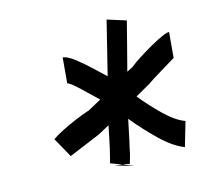

<svg xmlns="http://www.w3.org/2000/svg" viewBox="-55 -824 553 524"><g transform="rotate(-10 221.5 -561.5)"><path d="M436 -455 422 -385Q390 -394 352.5 -424.5Q315 -455 283 -488Q280 -466 278 -446.5Q276 -427 273 -409Q272 -396 270 -385.5Q268 -375 266 -366L246 -368L213 -377Q215 -386 216.5 -397Q218 -408 220 -420Q222 -434 223.5 -449Q225 -464 227 -480Q211 -469 197 -460L111 -415L75 -468Q84 -476 103 -488Q122 -500 144 -511.5Q166 -523 181 -529Q190 -535 199 -541Q208 -547 217 -553Q204 -563 187 -577Q170 -591 155.5 -601.5Q141 -612 136 -612V-684Q149 -684 170 -670.5Q191 -657 212.5 -640Q234 -623 248 -612Q254 -650 260 -688.5Q266 -727 272 -765L326 -753Q320 -718 314.5 -683.5Q309 -649 303 -615Q311 -620 319 -625Q329 -635 346 -648Q363 -661 381 -673.5Q399 -686 413.5 -694Q428 -702 434 -702V-630Q434 -630 423 -622Q412 -614 397 -603Q382 -592 369.5 -582.5Q357 -573 355 -571Q345 -564 335.5 -557.5Q326 -551 316 -544Q344 -515 376.5 -488.5Q409 -462 436 -455ZM225 -369 246 -368 278 -358Z"/></g></svg>

Font: Syne
Style: Italic
Weight: 400
Italic angle: -9°
Designer: Lucas Descroix
Foundry: Bonjour Monde
Version: Version 2.000; ttfautohint (v1.8.3)